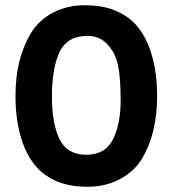

<svg xmlns="http://www.w3.org/2000/svg" viewBox="-20 -700 658 732"><path d="M544 -532Q579 -448 579 -334Q579 -192 522 -96Q492 -46 437 -17Q382 12 314.5 12Q247 12 200 -7.5Q153 -27 123 -59Q93 -91 74 -136Q39 -220 39 -334Q39 -475 97 -572Q127 -623 181.5 -651.5Q236 -680 303 -680Q370 -680 417.5 -660.5Q465 -641 495 -609Q525 -577 544 -532ZM204 -495Q178 -434 178 -331.5Q178 -229 207 -169.5Q236 -110 309 -110Q382 -110 411 -169.5Q440 -229 440 -316Q440 -403 430 -450.5Q420 -498 390 -530.5Q360 -563 315.5 -563Q271 -563 244.5 -545.5Q218 -528 204 -495Z"/></svg>

Font: Rambla
Style: Bold
Weight: 700
Designer: Martin Sommaruga
Foundry: Martin Sommaruga
Version: Version 1.001